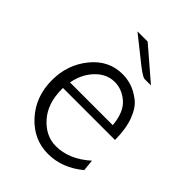

<svg xmlns="http://www.w3.org/2000/svg" viewBox="-199 -762 864 864"><g transform="rotate(45 233.5 -329.5)"><path d="M42 -240.2Q42 -338.4 101.1 -411.1Q160.2 -483.9 248 -483.9Q278.8 -483.9 307.4 -474.4Q335.9 -464.8 366 -441.9Q396 -418.9 414.6 -369.4Q433.1 -319.8 433.1 -250H102.1V-242.2Q102.1 -151.4 151.1 -96.7Q200.2 -42 264.2 -42Q349.1 -42 425.8 -110.8L431.2 -56.2Q354 7.8 264.2 7.8Q172.4 7.8 107.2 -63.7Q42 -135.3 42 -240.2ZM106.9 -290H378.9Q372.1 -366.2 333.5 -400.1Q294.9 -434.1 248 -434.1Q197.3 -434.1 157.7 -393.1Q118.2 -352.1 106.9 -290ZM159.2 -667H224.1L374 -538.1H333Q323.2 -538.1 286.1 -565.9Q279.3 -571.8 159.2 -667Z"/></g></svg>

Font: CMU Bright
Style: Roman
Weight: 500
Version: Version 0.7.0